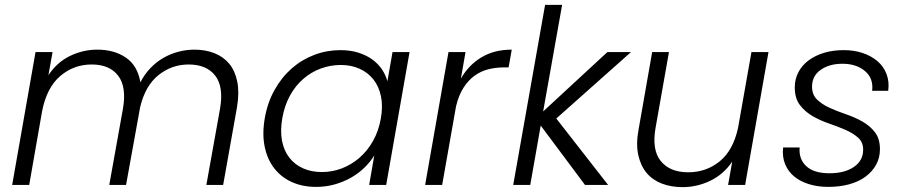

<svg xmlns="http://www.w3.org/2000/svg" viewBox="-20 -760 3722 789"><path d="M884 -312Q900 -403 864.5 -449Q829 -495 755 -495Q686 -495 631.5 -451.5Q577 -408 556 -320L498 0H429L485 -312Q501 -403 465.5 -449Q430 -495 357 -495Q283 -495 227.5 -447.5Q172 -400 153 -303L100 0H30L126 -546H196L179 -451Q214 -504 267.5 -530Q321 -556 380 -556Q449 -556 497 -523.5Q545 -491 557 -422Q574 -455 598.5 -480.5Q623 -506 652 -522.5Q681 -539 713.5 -547.5Q746 -556 779 -556Q824 -556 861 -541.5Q898 -527 922 -498Q946 -469 955 -424.5Q964 -380 954 -320L897 0H828Z M1068 -274Q1079 -338 1108 -390Q1137 -442 1178.5 -478.5Q1220 -515 1271.5 -534.5Q1323 -554 1379 -554Q1420 -554 1453 -543.5Q1486 -533 1510 -515.5Q1534 -498 1549.5 -475Q1565 -452 1572 -426L1593 -546H1663L1567 0H1497L1518 -121Q1502 -95 1478 -71.5Q1454 -48 1423.5 -30.5Q1393 -13 1356.5 -2.5Q1320 8 1279 8Q1223 8 1179 -12Q1135 -32 1106.5 -69Q1078 -106 1067.5 -158Q1057 -210 1068 -274ZM1545 -273Q1554 -324 1545.5 -364.5Q1537 -405 1514.5 -433.5Q1492 -462 1457.5 -477.5Q1423 -493 1381 -493Q1338 -493 1298.5 -478.5Q1259 -464 1226.5 -436Q1194 -408 1171.5 -367Q1149 -326 1140 -274Q1131 -222 1139 -181Q1147 -140 1169.5 -111.5Q1192 -83 1226 -68Q1260 -53 1303 -53Q1345 -53 1384.5 -68Q1424 -83 1457 -111.5Q1490 -140 1513 -181Q1536 -222 1545 -273Z M1727 0 1823 -546H1893L1874 -437Q1906 -493 1958.5 -524.5Q2011 -556 2083 -556L2070 -483H2050Q2018 -483 1987.5 -475.5Q1957 -468 1931 -449.5Q1905 -431 1885 -400Q1865 -369 1854 -323L1797 0Z M2220 -740H2290L2212 -302L2476 -546H2573L2266 -273L2479 0H2384L2202 -244L2159 0H2089Z M3042 0H2972L2989 -96Q2954 -44 2899.5 -17.5Q2845 9 2785 9Q2738 9 2700 -5.5Q2662 -20 2637.5 -49Q2613 -78 2603 -122.5Q2593 -167 2604 -227L2660 -546H2729L2674 -235Q2658 -144 2695.5 -98Q2733 -52 2808 -52Q2882 -52 2937.5 -97Q2993 -142 3013 -235L3068 -546H3138Z M3596 -147Q3596 -111 3580 -82.5Q3564 -54 3536 -33.5Q3508 -13 3469 -2.5Q3430 8 3384 8Q3341 8 3305 -3Q3269 -14 3244 -34.5Q3219 -55 3206.5 -85Q3194 -115 3198 -154H3266Q3262 -106 3293.5 -77Q3325 -48 3388 -48Q3451 -48 3489 -74Q3527 -100 3527 -145Q3527 -176 3506 -194.5Q3485 -213 3454 -226.5Q3423 -240 3386.5 -252.5Q3350 -265 3319 -283Q3288 -301 3267 -328.5Q3246 -356 3246 -401Q3246 -435 3261 -463.5Q3276 -492 3303 -512Q3330 -532 3366.5 -543Q3403 -554 3447 -554Q3490 -554 3525.5 -542Q3561 -530 3586 -508.5Q3611 -487 3623 -456Q3635 -425 3630 -387H3564Q3570 -438 3534.5 -468Q3499 -498 3442 -498Q3388 -498 3352.5 -473Q3317 -448 3317 -404Q3317 -371 3337.5 -351Q3358 -331 3389 -317Q3420 -303 3456.5 -290.5Q3493 -278 3524 -260.5Q3555 -243 3575.5 -216.5Q3596 -190 3596 -147Z"/></svg>

Font: SVN-Poppins Light
Style: Italic
Weight: 300
Italic angle: -10°
Designer: Ninad Kale (Devanagari), Jonny Pinhorn (Latin)
Foundry: Indian Type Foundry
Version: Version 3.002 2017; ttfautohint (v1.8.3)